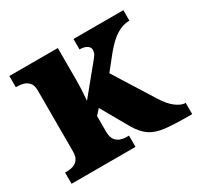

<svg xmlns="http://www.w3.org/2000/svg" viewBox="-120 -681 856 827"><g transform="rotate(-30 308.0 -268.0)"><path d="M15 0V-56H28Q39 -56 53.5 -60Q68 -64 79 -77.5Q90 -91 90 -119V-421Q90 -447 78.5 -459.5Q67 -472 52.5 -476Q38 -480 28 -480H15V-536H256V-374Q256 -356 255 -333Q254 -310 252.5 -293Q251 -276 251 -276L368 -419Q379 -432 381 -441Q383 -450 383 -455Q383 -467 370 -475.5Q357 -484 334 -484V-536H582V-484Q549 -484 517.5 -464.5Q486 -445 450 -401L394 -331L518 -133Q543 -93 568.5 -74.5Q594 -56 613 -56H615V0H603Q528 0 483 -5Q438 -10 410 -28.5Q382 -47 358 -87L280 -224L256 -198V-121Q256 -92 267 -78.5Q278 -65 292.5 -60.5Q307 -56 317 -56H333V0Z"/></g></svg>

Font: Noto Serif SemiCondensed ExtraBold
Style: Regular
Weight: 800
Width: 4
Designer: Monotype Design Team
Foundry: Monotype Imaging Inc.
Version: Version 2.015